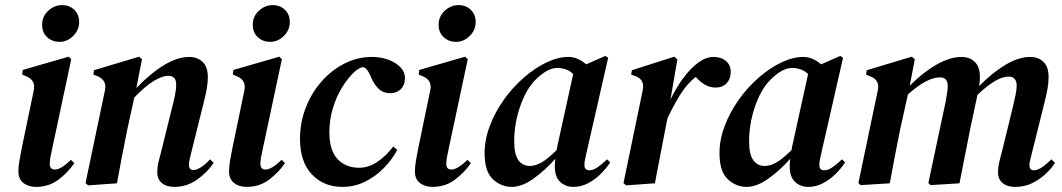

<svg xmlns="http://www.w3.org/2000/svg" viewBox="-20 -718 4161 752"><path d="M213 -554Q185 -554 165 -572Q145 -590 145 -621Q145 -654 169 -676Q193 -698 223 -698Q252 -698 271 -679.5Q290 -661 290 -632Q290 -600 266.5 -577Q243 -554 213 -554ZM121 14Q91 14 71.5 -1.5Q52 -17 52 -47Q52 -64 56 -88Q60 -112 65 -137L112 -363Q121 -405 81 -420L67 -426L69 -444L249 -496L259 -486L183 -129Q179 -112 177 -99.5Q175 -87 175 -76Q175 -54 195 -54Q219 -54 258 -92L271 -79Q246 -42 208.5 -14Q171 14 121 14Z M325 8 315 -1 391 -364Q400 -404 361 -420L346 -426L348 -443L525 -496L536 -486L514 -373Q566 -428 620 -461.5Q674 -495 721 -495Q753 -495 773.5 -475.5Q794 -456 794 -416Q794 -394 790 -371.5Q786 -349 780 -325L729 -120Q725 -104 722.5 -92.5Q720 -81 720 -73Q720 -52 737 -52Q763 -52 803 -94L817 -80Q792 -43 752 -14.5Q712 14 663 14Q632 14 614 -1Q596 -16 596 -42Q596 -63 601 -84.5Q606 -106 613 -131L652 -289Q660 -319 665 -343Q670 -367 670 -386Q670 -406 661.5 -413.5Q653 -421 639 -421Q615 -421 581.5 -400.5Q548 -380 506 -336L479 -213Q468 -160 458 -107Q448 -54 438 0Z M1038 -554Q1010 -554 990 -572Q970 -590 970 -621Q970 -654 994 -676Q1018 -698 1048 -698Q1077 -698 1096 -679.5Q1115 -661 1115 -632Q1115 -600 1091.5 -577Q1068 -554 1038 -554ZM946 14Q916 14 896.5 -1.5Q877 -17 877 -47Q877 -64 881 -88Q885 -112 890 -137L937 -363Q946 -405 906 -420L892 -426L894 -444L1074 -496L1084 -486L1008 -129Q1004 -112 1002 -99.5Q1000 -87 1000 -76Q1000 -54 1020 -54Q1044 -54 1083 -92L1096 -79Q1071 -42 1033.5 -14Q996 14 946 14Z M1321 14Q1248 14 1201.5 -35Q1155 -84 1155 -174Q1155 -238 1177.5 -296Q1200 -354 1239 -398.5Q1278 -443 1329 -469Q1380 -495 1437 -495Q1472 -495 1501.5 -484Q1531 -473 1549 -454Q1567 -435 1566 -409Q1565 -383 1549 -368Q1533 -353 1509 -353Q1482 -353 1465.5 -368Q1449 -383 1438 -405L1431 -421Q1418 -450 1406 -454Q1394 -458 1371 -439Q1345 -416 1321.5 -378.5Q1298 -341 1284 -295Q1270 -249 1270 -200Q1270 -129 1302 -95Q1334 -61 1387 -61Q1423 -61 1457 -83.5Q1491 -106 1520 -144L1536 -131Q1516 -93 1483 -59.5Q1450 -26 1409 -6Q1368 14 1321 14Z M1766 -554Q1738 -554 1718 -572Q1698 -590 1698 -621Q1698 -654 1722 -676Q1746 -698 1776 -698Q1805 -698 1824 -679.5Q1843 -661 1843 -632Q1843 -600 1819.5 -577Q1796 -554 1766 -554ZM1674 14Q1644 14 1624.5 -1.5Q1605 -17 1605 -47Q1605 -64 1609 -88Q1613 -112 1618 -137L1665 -363Q1674 -405 1634 -420L1620 -426L1622 -444L1802 -496L1812 -486L1736 -129Q1732 -112 1730 -99.5Q1728 -87 1728 -76Q1728 -54 1748 -54Q1772 -54 1811 -92L1824 -79Q1799 -42 1761.5 -14Q1724 14 1674 14Z M1984 14Q1943 14 1910.5 -16Q1878 -46 1878 -118Q1878 -171 1898.5 -225Q1919 -279 1953.5 -327.5Q1988 -376 2031 -413.5Q2074 -451 2119.5 -473Q2165 -495 2206 -495Q2226 -495 2243.5 -487Q2261 -479 2276 -466L2351 -499L2362 -492L2277 -119Q2269 -87 2269 -72Q2269 -51 2289 -51Q2303 -51 2320 -62.5Q2337 -74 2358 -94L2370 -82Q2355 -59 2333 -37Q2311 -15 2283.5 -0.5Q2256 14 2226 14Q2195 14 2174 -5.5Q2153 -25 2153 -66Q2153 -80 2155 -96Q2114 -50 2069 -18Q2024 14 1984 14ZM1994 -164Q1994 -113 2010.5 -90.5Q2027 -68 2055 -68Q2079 -68 2104 -83.5Q2129 -99 2160 -130Q2161 -136 2163 -146L2225 -428Q2212 -441 2195 -446.5Q2178 -452 2163 -452Q2122 -452 2073 -401Q2038 -363 2016 -297.5Q1994 -232 1994 -164Z M2432 8 2422 -1 2497 -363Q2502 -387 2494 -400.5Q2486 -414 2466 -421L2452 -426L2455 -443L2621 -496L2633 -485L2606 -328Q2628 -374 2656 -412Q2684 -450 2714.5 -472.5Q2745 -495 2775 -495Q2805 -495 2823.5 -479Q2842 -463 2842 -437Q2842 -409 2826 -392Q2810 -375 2783 -375Q2741 -375 2705 -417Q2669 -388 2643 -345.5Q2617 -303 2594 -254L2586 -213Q2576 -160 2565.5 -107Q2555 -54 2545 0Z M2904 14Q2863 14 2830.5 -16Q2798 -46 2798 -118Q2798 -171 2818.5 -225Q2839 -279 2873.5 -327.5Q2908 -376 2951 -413.5Q2994 -451 3039.5 -473Q3085 -495 3126 -495Q3146 -495 3163.5 -487Q3181 -479 3196 -466L3271 -499L3282 -492L3197 -119Q3189 -87 3189 -72Q3189 -51 3209 -51Q3223 -51 3240 -62.5Q3257 -74 3278 -94L3290 -82Q3275 -59 3253 -37Q3231 -15 3203.5 -0.5Q3176 14 3146 14Q3115 14 3094 -5.5Q3073 -25 3073 -66Q3073 -80 3075 -96Q3034 -50 2989 -18Q2944 14 2904 14ZM2914 -164Q2914 -113 2930.5 -90.5Q2947 -68 2975 -68Q2999 -68 3024 -83.5Q3049 -99 3080 -130Q3081 -136 3083 -146L3145 -428Q3132 -441 3115 -446.5Q3098 -452 3083 -452Q3042 -452 2993 -401Q2958 -363 2936 -297.5Q2914 -232 2914 -164Z M3465 0 3351 7 3342 -1 3418 -364Q3427 -405 3388 -419L3372 -426L3375 -443L3551 -496L3563 -486L3543 -382Q3593 -433 3646.5 -464Q3700 -495 3746 -495Q3778 -495 3798 -475.5Q3818 -456 3818 -416Q3818 -400 3815 -381Q3865 -432 3917 -463.5Q3969 -495 4015 -495Q4047 -495 4067 -475.5Q4087 -456 4087 -416Q4087 -394 4083 -371.5Q4079 -349 4073 -325L4022 -120Q4018 -104 4015 -92Q4012 -80 4012 -72Q4012 -51 4029 -51Q4043 -51 4060.5 -62.5Q4078 -74 4098 -94L4112 -80Q4098 -58 4075 -36.5Q4052 -15 4022.5 -0.5Q3993 14 3956 14Q3925 14 3907 -1Q3889 -16 3889 -42Q3889 -63 3894 -84.5Q3899 -106 3906 -131L3947 -299Q3953 -324 3957.5 -346Q3962 -368 3962 -382Q3962 -418 3930 -418Q3883 -418 3809 -347L3808 -345L3780 -213Q3769 -160 3759 -107Q3749 -54 3738 0L3625 7L3616 -1L3683 -316Q3686 -334 3689 -351Q3692 -368 3692 -381Q3692 -415 3662 -415Q3610 -415 3536 -348L3506 -213Q3495 -160 3485 -107Q3475 -54 3465 0Z"/></svg>

Font: DeepMind Serif Text
Style: Italic
Weight: 400
Italic angle: -12°
Designer: Frank Grießhammer / Modifications: Colophon Foundry
Foundry: Colophon Foundry
Version: Version 5.003; ttfautohint (v1.8.2)